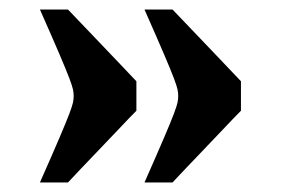

<svg xmlns="http://www.w3.org/2000/svg" viewBox="-20 -447 591 404"><path d="M135 -245Q135 -252 133.5 -259Q132 -266 126 -282Q120 -298 105.5 -332Q91 -366 64 -427H123Q150 -399 178 -369.5Q206 -340 229.5 -315.5Q253 -291 267 -276V-214Q253 -200 229.5 -175Q206 -150 178 -121Q150 -92 123 -63H64Q91 -124 105.5 -158Q120 -192 126 -208Q132 -224 133.5 -231Q135 -238 135 -245ZM355 -245Q355 -252 353.5 -259Q352 -266 346 -282Q340 -298 325.5 -332Q311 -366 284 -427H343Q370 -399 398 -369.5Q426 -340 449.5 -315.5Q473 -291 487 -276V-214Q473 -200 449.5 -175Q426 -150 398 -121Q370 -92 343 -63H284Q311 -124 325.5 -158Q340 -192 346 -208Q352 -224 353.5 -231Q355 -238 355 -245Z"/></svg>

Font: Ojuju ExtraLight ExtraBold
Style: Regular
Weight: 800
Version: Version 1.000